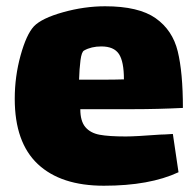

<svg xmlns="http://www.w3.org/2000/svg" viewBox="-20 -543 626 612"><path d="M491 -114Q502 -114 531 -116L549 6Q457 49 311 49Q174 49 100.5 -20Q27 -89 27 -228Q27 -299 45.5 -366Q64 -433 88 -459Q113 -485 181 -504Q249 -523 315 -523Q422 -523 476 -485Q530 -447 546.5 -379.5Q563 -312 563 -199Q482 -195 405 -195H236Q236 -157 252 -138Q268 -119 297.5 -113.5Q327 -108 381 -108Q411 -108 491 -114ZM232 -289H294Q350 -289 375 -290Q375 -347 359 -371Q343 -395 303 -395Q271 -395 248 -382Q240 -378 236.5 -350.5Q233 -323 232 -289Z"/></svg>

Font: Lalezar
Style: Bold
Weight: 700
Designer: Borna Izadpanah
Foundry: Borna Izadpanah
Version: Version 1.003;January 24, 2021;FontCreator 13.0.0.2683 64-bi